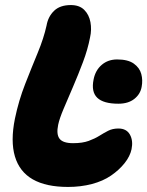

<svg xmlns="http://www.w3.org/2000/svg" viewBox="-20 -730 582 759"><path d="M448 -320Q389 -320 364.5 -343.5Q340 -367 350 -416Q357 -452 382 -473.5Q407 -495 443 -495Q486 -495 509 -478.5Q532 -462 538.5 -437.5Q545 -413 540 -387Q535 -358 511 -339Q487 -320 448 -320ZM249 9Q162 9 109.5 -21Q57 -51 39 -111.5Q21 -172 39 -261Q54 -333 79.5 -398Q105 -463 129 -521Q153 -579 164 -629Q170 -664 193.5 -687Q217 -710 260 -710Q294 -710 313 -691Q332 -672 337.5 -642.5Q343 -613 336 -582Q327 -535 308 -484.5Q289 -434 268.5 -386.5Q248 -339 231.5 -300Q215 -261 210 -237Q202 -199 215.5 -181.5Q229 -164 269 -164Q306 -164 330.5 -173Q355 -182 372.5 -193Q390 -204 407.5 -213Q425 -222 448 -222Q480 -222 493.5 -198Q507 -174 500 -140Q494 -112 472.5 -85Q451 -58 419 -36Q387 -14 343 -2.5Q299 9 249 9Z"/></svg>

Font: Shantell Sans ExtraBold
Style: Italic
Weight: 800
Italic angle: -11°
Designer: Stephen Nixon, Anya Danilova, Shantell Martin
Foundry: Arrow Type
Version: Version 1.011;[c5ecc13dd]